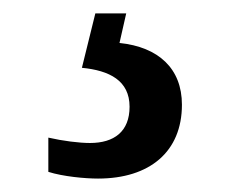

<svg xmlns="http://www.w3.org/2000/svg" viewBox="-20 -29 348 286"><path d="M126 237C203 237 251 197 251 127C251 73 216 41 158 35L168 -9H122L102 72C143 76 173 91 173 130C173 167 150 184 114 184C98 184 74 181 52 176V227C74 234 107 237 126 237Z"/></svg>

Font: Noto Serif Armenian SemiCondensed Medium
Style: Regular
Weight: 500
Width: 4
Designer: Monotype Design Team
Foundry: Monotype Imaging Inc.
Version: Version 2.008